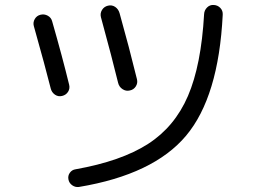

<svg xmlns="http://www.w3.org/2000/svg" viewBox="-20 -740 1040 785"><path d="M890.6 -679.7Q874 -343.8 740.7 -185.1Q607.4 -26.4 302.7 24.4Q288.1 26.4 275.4 17.6Q262.7 8.8 259.8 -6.3Q256.8 -21.5 265.6 -33.7Q274.4 -45.9 289.1 -47.9Q475.6 -81.1 585 -151.4Q694.3 -221.7 748.5 -347.7Q802.7 -473.6 814.5 -682.6Q815.4 -698.2 826.7 -709.5Q837.9 -720.7 854 -719.7Q870.1 -718.8 880.9 -707.5Q891.6 -696.3 890.6 -679.7ZM187.5 -377.9Q166 -463.9 118.2 -633.8Q114.3 -648.4 122.1 -662.1Q129.9 -675.8 145.5 -679.7Q161.1 -683.6 175.3 -675.8Q189.5 -668 193.4 -652.3Q235.4 -505.9 262.7 -393.6Q266.6 -377.9 258.3 -364.7Q250 -351.6 233.9 -347.7Q217.8 -343.8 204.6 -353Q191.4 -362.3 187.5 -377.9ZM510.7 -370.1Q495.1 -366.2 481 -375.5Q466.8 -384.8 462.9 -401.4Q439.5 -498 392.6 -669.9Q388.7 -685.5 397 -699.2Q405.3 -712.9 421.4 -716.8Q437.5 -720.7 450.7 -711.9Q463.9 -703.1 468.8 -686.5Q508.8 -543.9 540 -416Q543.9 -400.4 535.2 -386.7Q526.4 -373 510.7 -370.1Z"/></svg>

Font: Rounded Mgen+ 1mn regular
Style: Regular
Weight: 400
Designer: [Source Han Sans]
Ryoko NISHIZUKA  (kana & ideographs); Paul D. Hunt (Latin, Greek & Cyrillic); Wenlong ZHANG  (bopomofo
Version: Version 1.059.20150602